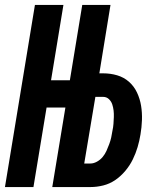

<svg xmlns="http://www.w3.org/2000/svg" viewBox="-24 -755 644 775"><path d="M-4 0 117 -735H232L182 -431H258L308 -735H422L377 -459H392Q422 -459 449 -451Q476 -443 496.5 -425Q517 -407 529 -381.5Q541 -356 545.5 -328Q550 -300 549 -270.5Q548 -241 543 -212Q539 -187 531.5 -161.5Q524 -136 512 -111.5Q500 -87 482 -65.5Q464 -44 441.5 -28.5Q419 -13 393 -6.5Q367 0 342 0H187L240 -321H164L111 0ZM341 -95Q354 -95 367.5 -102.5Q381 -110 390.5 -121.5Q400 -133 406 -146.5Q412 -160 417 -173.5Q422 -187 425 -200.5Q428 -214 430 -228Q433 -241 434 -255Q435 -269 435.5 -282.5Q436 -296 434.5 -309Q433 -322 429 -334Q425 -346 415.5 -355Q406 -364 392 -364H361L316 -95Z"/></svg>

Font: Iosevka Extrabold Extended
Style: Italic
Weight: 800
Width: 7
Italic angle: -9°
Monospace: yes
Designer: Belleve Invis
Foundry: Belleve Invis
Version: Version 32.5.0; ttfautohint (v1.8.4)